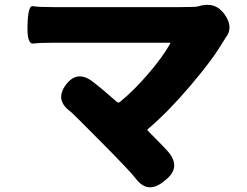

<svg xmlns="http://www.w3.org/2000/svg" viewBox="-20 -744 1040 809"><path d="M668 22Q601 75 551 7Q529 -22 406 -146Q283 -270 278 -273Q210 -322 257 -386Q305 -451 372 -399Q405 -374 472 -315Q479 -309 486 -315Q547 -365 608 -437Q664 -502 697 -560Q700 -564 695 -564H205Q148 -564 120.5 -560.5Q93 -557 96 -639Q98 -722 118.5 -718Q139 -714 205 -714H736Q805 -714 814 -717Q886 -740 926 -684Q966 -628 930 -584Q927 -580 907 -547Q871 -488 784 -385Q691 -275 603 -200Q599 -197 603 -193Q674 -122 689 -104Q744 -39 678 14Z"/></svg>

Font: Resource Han Rounded KR Heavy
Style: Regular
Weight: 900
Designer: Cyano Hao (round all glyphs); Ryoko NISHIZUKA 西塚涼子 (kana, bopomofo & ideographs); Paul D. Hunt (Latin, Greek & Cyrillic)
Foundry: Cyano Hao
Version: 0.990